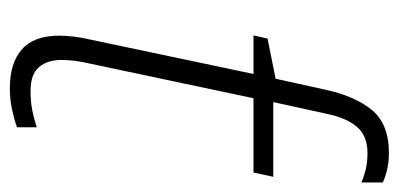

<svg xmlns="http://www.w3.org/2000/svg" viewBox="-232 -576 818 394"><g transform="rotate(90 177.0 -379.0)"><path d="M160.6 9.8Q109.4 9.8 81.3 -14.9Q53.2 -39.6 53.2 -91.3Q53.2 -121.1 61 -154.3L131.8 -490.2H52.7L59.1 -519L141.6 -535.6L163.6 -635.7Q177.2 -699.2 206.1 -733.6Q234.9 -768.1 293.9 -768.1Q313 -768.1 328.9 -764.2Q344.7 -760.3 354.5 -755.4V-711.4Q345.7 -715.8 329.8 -720Q314 -724.1 293.9 -724.1Q258.8 -724.1 240.2 -702.4Q221.7 -680.7 213.4 -639.6L189.5 -530.8H342.8L334 -490.2H181.6L110.8 -155.8Q103 -122.6 103 -96.7Q103 -66.9 117.9 -49.8Q132.8 -32.7 166.5 -32.7Q188 -32.7 205.8 -36.1Q223.6 -39.6 241.2 -45.4V-4.9Q226.6 0.5 205.6 5.1Q184.6 9.8 160.6 9.8Z"/></g></svg>

Font: Open Sans Light
Style: Italic
Weight: 300
Italic angle: -12°
Designer: Monotype Design Team
Foundry: Monotype Imaging Inc.
Version: Version 3.003; ttfautohint (v1.8.4)